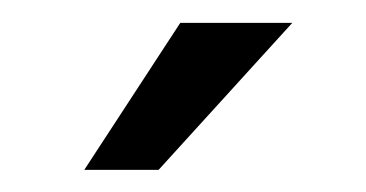

<svg xmlns="http://www.w3.org/2000/svg" viewBox="-20 -755 322 169"><path d="M54.2 -605.5 138.7 -734.9H237.3L119.6 -605.5Z"/></svg>

Font: Yantramanav
Style: Regular
Weight: 400
Version: Version 1.000;PS 1.0;hotconv 1.0.72;makeotf.lib2.5.5900; ttf